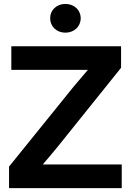

<svg xmlns="http://www.w3.org/2000/svg" viewBox="-20 -965 671 985"><path d="M26.4 0H604.5V-121.1H320.3H199.2C225.6 -151.9 252 -182.6 276.9 -213.4L601.1 -617.2V-727.5H38.1V-606.4H308.6H430.7C405.8 -577.6 380.9 -548.3 356.9 -519.5L26.4 -110.4ZM315.4 -797.4C360.4 -797.4 394 -829.1 394 -871.6C394 -913.6 360.4 -944.8 315.4 -944.8C270.5 -944.8 237.3 -913.6 237.3 -871.6C237.3 -829.1 270.5 -797.4 315.4 -797.4Z"/></svg>

Font: Raveo Display Display SemiBold
Style: Regular
Weight: 600
Designer: Jakub Foglar, Rasmus Andersson (Inter)
Foundry: Jakubfoglar.com
Version: Version 1.100;Glyphs 3.2.3 (3260)